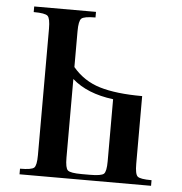

<svg xmlns="http://www.w3.org/2000/svg" viewBox="-51 -749 755 798"><g transform="rotate(5 326.5 -350.0)"><path d="M248 -463.9V-613.3C248 -641.9 251.6 -659.7 258.8 -666.5C266 -673.3 285.5 -676.8 317.4 -676.8V-700.2H59.6V-676.8C91.5 -676.8 111 -673.3 118.2 -666.5C125.3 -659.7 128.9 -641.9 128.9 -613.3V-85.9C128.9 -57.3 125.3 -39.7 118.2 -33.2C111 -26.7 91.5 -23.4 59.6 -23.4V0H608.4V-23.4C576.5 -23.4 557 -26.7 549.8 -33.2C542.6 -39.7 539.1 -57.3 539.1 -85.9V-368.2C466.8 -368.2 407.9 -375 362.3 -388.7C316.7 -402.3 278.6 -427.4 248 -463.9ZM419.9 -344.7V-85.9C419.9 -57.3 416.3 -39.7 409.2 -33.2C402 -26.7 382.5 -23.4 350.6 -23.4H317.4C285.5 -23.4 266 -26.7 258.8 -33.2C251.6 -39.7 248 -57.3 248 -85.9V-414.1C289.7 -377 347 -353.8 419.9 -344.7Z"/></g></svg>

Font: TriodPostnaja
Style: Medium
Weight: 500
Version: 20110805; ttfautohint (v0.96) -l 8 -r 50 -G 200 -x 14 -w "G"